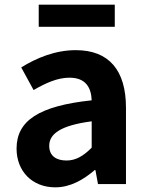

<svg xmlns="http://www.w3.org/2000/svg" viewBox="-20 -789 631 823"><path d="M217 14C281 14 337 -18 386 -60H389L400 0H520V-327C520 -488 447 -574 305 -574C217 -574 137 -541 71 -500L124 -403C176 -433 226 -456 278 -456C347 -456 371 -414 373 -359C147 -335 51 -272 51 -152C51 -56 117 14 217 14ZM265 -101C222 -101 191 -120 191 -164C191 -214 237 -251 373 -269V-156C338 -121 306 -101 265 -101ZM146 -674H472V-769H146Z"/></svg>

Font: Kinto Sans
Style: Bold
Weight: 700
Designer: Authors: Ryoko NISHIZUKA  (kana & ideographs); Paul D. Hunt (Latin, Greek & Cyrillic); Wenlong ZHANG  (bopomofo); Sandol
Foundry: Adobe Systems Incorporated, ookami Inc.
Version: Version 0.001